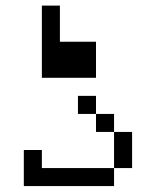

<svg xmlns="http://www.w3.org/2000/svg" viewBox="-20 -832 540 665"><path d="M62.5 -312.5Q62.5 -312.5 62.5 -187.5H375V-250H125V-312.5ZM375 -250H437.5Q437.5 -250 437.5 -375H375Q375 -375 375 -250ZM375 -375V-437.5H312.5V-375ZM312.5 -437.5V-500H250V-437.5ZM125 -812.5Q125 -812.5 125 -562.5H312.5Q312.5 -562.5 312.5 -687.5H187.5Q187.5 -687.5 187.5 -812.5Z"/></svg>

Font: Unifont
Style: Regular
Weight: 500
Version: Version 15.1.04